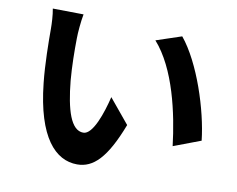

<svg xmlns="http://www.w3.org/2000/svg" viewBox="-79 -818 1158 939"><g transform="rotate(10 500.0 -349.0)"><path d="M263 -712 110 -714C116 -683 118 -641 118 -614C118 -553 119 -438 129 -347C157 -82 251 16 359 16C439 16 501 -44 567 -216L467 -337C448 -258 410 -142 362 -142C300 -142 271 -239 257 -382C251 -453 250 -528 251 -591C251 -619 256 -676 263 -712ZM757 -690 631 -648C739 -527 785 -312 804 -153L939 -204C923 -352 851 -576 757 -690Z"/></g></svg>

Font: Noto Sans Japanese Bold
Style: Bold
Weight: 700
Designer: Ryoko NISHIZUKA (kana & ideographs); Paul D. Hunt (Latin, Greek & Cyrillic); Wenlong ZHANG (bopomofo); Sandoll Communica
Foundry: Adobe Systems Incorporated
Version: Version 1.000;PS 1;hotconv 1.0.78;makeotf.lib2.5.61930